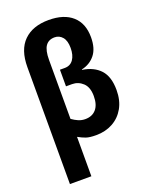

<svg xmlns="http://www.w3.org/2000/svg" viewBox="-180 -860 944 1195"><g transform="rotate(-20 292.0 -262.5)"><path d="M70 240V-534Q70 -649 129 -707Q188 -765 294 -765Q395 -765 450.5 -715.5Q506 -666 506 -574Q506 -500 472.5 -458.5Q439 -417 384 -405V-402Q459 -391 501 -345.5Q543 -300 543 -211Q543 -142 515 -92.5Q487 -43 438.5 -16.5Q390 10 329 10Q285 10 262 2Q239 -6 212 -21V240ZM299 -107Q345 -107 371 -137Q397 -167 397 -224Q397 -283 366.5 -311.5Q336 -340 295 -340H255V-450H287Q324 -450 344 -478.5Q364 -507 364 -555Q364 -603 343.5 -627Q323 -651 292 -651Q252 -651 232 -622.5Q212 -594 212 -530V-140Q233 -125 254 -116Q275 -107 299 -107Z"/></g></svg>

Font: Noto Sans SemiCondensed
Style: Bold
Weight: 700
Width: 4
Designer: Monotype Design Team
Foundry: Monotype Imaging Inc.
Version: Version 2.013; ttfautohint (v1.8.4.7-5d5b)